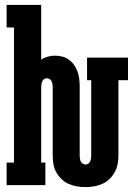

<svg xmlns="http://www.w3.org/2000/svg" viewBox="-20 -755 542 783"><path d="M329 8Q311 8 293.5 5Q276 2 260 -5Q244 -12 231 -24.5Q218 -37 209.5 -52.5Q201 -68 198 -85Q195 -102 195 -120V-400Q195 -406 194 -412Q193 -418 190.5 -423.5Q188 -429 182.5 -432.5Q177 -436 171 -436Q165 -436 160 -432.5Q155 -429 152.5 -423.5Q150 -418 149 -412Q148 -406 148 -400V-92H165V0H7V-92H37V-643H7V-735H148V-512Q160 -520 174.5 -524Q189 -528 204 -528Q220 -528 235 -524Q250 -520 262.5 -510.5Q275 -501 283.5 -488Q292 -475 297 -460.5Q302 -446 303.5 -430.5Q305 -415 305 -400V-120Q305 -114 306 -108Q307 -102 309.5 -96.5Q312 -91 317.5 -87.5Q323 -84 329 -84Q335 -84 340 -87.5Q345 -91 347.5 -96.5Q350 -102 351 -108Q352 -114 352 -120V-428H335V-520H502V-428H463V-120Q463 -102 459.5 -85Q456 -68 447.5 -52.5Q439 -37 426 -24.5Q413 -12 397 -5Q381 2 363.5 5Q346 8 329 8Z"/></svg>

Font: Iosevka Curly Slab Heavy
Style: Regular
Weight: 900
Monospace: yes
Designer: Belleve Invis
Foundry: Belleve Invis
Version: Version 22.1.2; ttfautohint (v1.8.4)